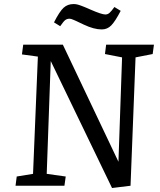

<svg xmlns="http://www.w3.org/2000/svg" viewBox="-20 -922 796 953"><path d="M484.9 -775.9Q446.3 -775.9 396 -799.8Q390.6 -802.2 377.9 -808.3Q365.2 -814.5 359.9 -816.9Q354.5 -819.3 346.2 -823Q337.9 -826.7 333.3 -827.9Q328.6 -829.1 325.2 -829.1Q312.5 -829.1 303.7 -822.3Q294.9 -815.4 278.8 -792L248 -811Q275.9 -865.7 295.9 -883.8Q315.9 -901.9 345.2 -901.9Q349.6 -901.9 354 -901.4Q358.4 -900.9 362.3 -900.1Q366.2 -899.4 371.8 -897.5Q377.4 -895.5 381.1 -894.3Q384.8 -893.1 392.1 -890.1Q399.4 -887.2 403.1 -885.7Q406.7 -884.3 416.3 -880.1Q425.8 -876 430.2 -874Q484.9 -850.1 502.9 -850.1Q514.6 -850.1 523.7 -858.2Q532.7 -866.2 547.9 -887.2L579.1 -868.2Q551.8 -815.9 532.2 -795.9Q512.7 -775.9 484.9 -775.9ZM567.9 -119.1 585.9 -637.2 501 -653.8 506.8 -700.2H744.1L737.8 -653.8L652.8 -637.2L627.9 0L536.1 11.2L231.9 -619.1L211.9 -59.1L306.2 -45.9L299.8 0H57.1L63 -45.9L144 -59.1L168 -641.1L88.9 -651.9L95.2 -700.2H292Z"/></svg>

Font: Literata Book
Style: Italic
Weight: 400
Italic angle: -3°
Designer: Latin by Veronika Burian and Jose Scaglione. Greek by Irene Vlachou. Cyrillic by Vera Evstafieva
Foundry: TypeTogether
Version: Version 1.003;PS 001.003;hotconv 1.0.88;makeotf.lib2.5.64775